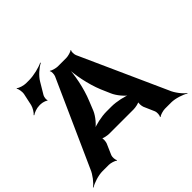

<svg xmlns="http://www.w3.org/2000/svg" viewBox="-255 -1035 1292 1292"><g transform="rotate(-45 390.5 -389.0)"><path d="M565 -112 599 -34C604 -21 603 7 595 16L599 18C607 10 640 0 658 0H718C758 0 813 19 838 35L840 32C815 15 779 -31 765 -68L490 -679C485 -691 483 -718 491 -726L488 -728C480 -720 447 -711 431 -711H349C333 -711 300 -720 292 -728L289 -726C297 -718 295 -691 290 -678L16 -67C2 -31 -34 15 -59 32L-56 35C-32 19 24 0 64 0H124C142 0 174 10 182 18L186 16C178 7 177 -21 182 -34L216 -112C221 -125 224 -156 216 -164L212 -162C220 -153 257 -146 275 -146H506C524 -146 561 -153 569 -162L565 -164C557 -156 560 -125 565 -112ZM308 -331 335 -398C370 -482 392 -597 392 -664H388C388 -597 410 -482 445 -398L474 -331C489 -295 529 -247 558 -230L560 -234C531 -250 461 -265 415 -265H366C320 -265 250 -250 221 -234L225 -231C253 -247 293 -295 308 -331ZM58 -742 39 -654C34 -633 16 -604 3 -594L6 -591C19 -601 50 -613 75 -613H88C103 -613 131 -605 136 -598L141 -600C135 -607 139 -631 145 -642L194 -724C213 -757 257 -795 286 -809L284 -813C255 -798 193 -782 148 -782H118C97 -782 60 -793 52 -803L48 -801C56 -791 61 -759 58 -742Z"/></g></svg>

Font: Asimov
Style: EdgeWide
Weight: 500
Designer: Google
Version: Version 2.000980: 2014